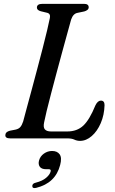

<svg xmlns="http://www.w3.org/2000/svg" viewBox="-20 -720 600 999"><path d="M329.5 0H33Q5.5 0 8 -18.5Q8.5 -34 32 -40L60.5 -45.5Q77 -49 85.5 -58.8Q94 -68.5 100.5 -88Q107 -113.5 118.8 -156.5Q130.5 -199.5 144.8 -252.5Q159 -305.5 173.8 -361.2Q188.5 -417 202 -469Q215.5 -521 225.2 -562.2Q235 -603.5 239.5 -626.5Q244 -649 225 -653.5L192 -661.5Q172 -667 172 -680.5Q172 -700 201 -700H417Q441.5 -700 441.5 -682Q441.5 -674 434.8 -668.5Q428 -663 418.5 -660.5L383 -653Q360.5 -649 350 -618Q342.5 -590.5 330.2 -546.2Q318 -502 303.5 -449Q289 -396 274.2 -340.5Q259.5 -285 246 -234Q232.5 -183 223 -143.5Q213.5 -104 209.5 -83Q204 -57 213.8 -46.5Q223.5 -36 245.5 -36H330Q381 -36 413.5 -66.5Q446 -97 476.5 -172Q488.5 -196.5 505 -196.5Q524 -196.5 524 -173Q522.5 -121.5 504.2 -79.2Q486 -37 457.2 -12Q428.5 13 396.5 13Q380.5 13 367 6.5Q353.5 0 329.5 0ZM220.5 160.5Q196 160.5 187 147.5Q178 134.5 183 115.5Q189 93 208.5 79.2Q228 65.5 251 65.5Q278 65.5 290.5 83.2Q303 101 293 138.5Q268.5 233 168 257.5Q148 262 148 248Q148 234.5 166 230.5Q201 221.5 220.2 205Q239.5 188.5 243.5 172Q246.5 160.5 234 160.5Z"/></svg>

Font: Fraunces 9pt
Style: Italic
Weight: 400
Italic angle: -16°
Version: Version 1.000;[b76b70a41]